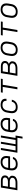

<svg xmlns="http://www.w3.org/2000/svg" viewBox="2636 -3204 729 6040"><g transform="rotate(-90 3000.0 -183.5)"><path d="M35 0 121 -520H330Q353 -520 375.5 -517.5Q398 -515 418.5 -507.5Q439 -500 457 -487.5Q475 -475 486.5 -457Q498 -439 501.5 -416Q505 -393 501 -370Q498 -353 491 -336Q484 -319 470.5 -306Q457 -293 441 -283.5Q425 -274 408 -268Q428 -261 446 -249Q464 -237 476 -219.5Q488 -202 491.5 -180Q495 -158 491 -136Q487 -112 475.5 -90Q464 -68 444.5 -52Q425 -36 402 -26Q379 -16 356 -10Q333 -4 309.5 -2Q286 0 263 0ZM149 -298H305Q318 -298 332 -299.5Q346 -301 359.5 -304Q373 -307 386.5 -313.5Q400 -320 410.5 -329.5Q421 -339 428 -351.5Q435 -364 437 -378Q440 -392 437 -405Q434 -418 426.5 -428.5Q419 -439 408 -445.5Q397 -452 384 -456Q371 -460 357 -461Q343 -462 330 -462H176ZM109 -58H263Q279 -58 295.5 -59Q312 -60 328.5 -63.5Q345 -67 361.5 -73Q378 -79 392 -89Q406 -99 415.5 -114Q425 -129 428 -146Q431 -162 426.5 -178Q422 -194 411 -205Q400 -216 386 -223Q372 -230 356.5 -234Q341 -238 324 -239Q307 -240 290 -240H139Z M851 8Q820 8 790 2Q760 -4 735.5 -18.5Q711 -33 693.5 -56Q676 -79 667.5 -107Q659 -135 659 -166Q659 -197 664 -228L681 -328Q685 -355 694.5 -382Q704 -409 721.5 -433.5Q739 -458 762 -477Q785 -496 811.5 -507.5Q838 -519 866 -523.5Q894 -528 921 -528Q952 -528 982 -522.5Q1012 -517 1036.5 -502Q1061 -487 1079 -464Q1097 -441 1105.5 -413Q1114 -385 1114 -354Q1114 -323 1109 -292L1099 -231H730L728 -219Q724 -197 724 -175Q724 -153 729.5 -133.5Q735 -114 746.5 -97Q758 -80 775 -69Q792 -58 813 -54Q834 -50 856 -50Q872 -50 887.5 -51.5Q903 -53 919.5 -56.5Q936 -60 951.5 -67Q967 -74 981 -85Q995 -96 1004.5 -110.5Q1014 -125 1018 -141H1082Q1077 -117 1064.5 -94.5Q1052 -72 1033.5 -54Q1015 -36 992.5 -24Q970 -12 946 -4.5Q922 3 898 5.5Q874 8 851 8ZM740 -289H1044L1046 -301Q1049 -323 1049.5 -344.5Q1050 -366 1045 -386Q1040 -406 1028.5 -422.5Q1017 -439 1000.5 -450Q984 -461 963.5 -465.5Q943 -470 922 -470Q901 -470 880 -466.5Q859 -463 839 -454Q819 -445 802.5 -430.5Q786 -416 773.5 -397.5Q761 -379 754.5 -359Q748 -339 745 -319Z M1660 161 1687 0H1216L1302 -520H1365L1288 -58H1422L1499 -520H1561L1484 -58H1618L1695 -520H1758L1681 -58H1757L1721 161Z M2051 8Q2020 8 1990 2Q1960 -4 1935.5 -18.5Q1911 -33 1893.5 -56Q1876 -79 1867.5 -107Q1859 -135 1859 -166Q1859 -197 1864 -228L1881 -328Q1885 -355 1894.5 -382Q1904 -409 1921.5 -433.5Q1939 -458 1962 -477Q1985 -496 2011.5 -507.5Q2038 -519 2066 -523.5Q2094 -528 2121 -528Q2152 -528 2182 -522.5Q2212 -517 2236.5 -502Q2261 -487 2279 -464Q2297 -441 2305.5 -413Q2314 -385 2314 -354Q2314 -323 2309 -292L2299 -231H1930L1928 -219Q1924 -197 1924 -175Q1924 -153 1929.5 -133.5Q1935 -114 1946.5 -97Q1958 -80 1975 -69Q1992 -58 2013 -54Q2034 -50 2056 -50Q2072 -50 2087.5 -51.5Q2103 -53 2119.5 -56.5Q2136 -60 2151.5 -67Q2167 -74 2181 -85Q2195 -96 2204.5 -110.5Q2214 -125 2218 -141H2282Q2277 -117 2264.5 -94.5Q2252 -72 2233.5 -54Q2215 -36 2192.5 -24Q2170 -12 2146 -4.5Q2122 3 2098 5.5Q2074 8 2051 8ZM1940 -289H2244L2246 -301Q2249 -323 2249.5 -344.5Q2250 -366 2245 -386Q2240 -406 2228.5 -422.5Q2217 -439 2200.5 -450Q2184 -461 2163.5 -465.5Q2143 -470 2122 -470Q2101 -470 2080 -466.5Q2059 -463 2039 -454Q2019 -445 2002.5 -430.5Q1986 -416 1973.5 -397.5Q1961 -379 1954.5 -359Q1948 -339 1945 -319Z M2647 8Q2616 8 2586.5 2Q2557 -4 2533 -19Q2509 -34 2492 -57Q2475 -80 2467 -108Q2459 -136 2459 -166.5Q2459 -197 2464 -228L2481 -328Q2485 -355 2494.5 -382Q2504 -409 2521.5 -433.5Q2539 -458 2562 -477Q2585 -496 2611.5 -507.5Q2638 -519 2666 -523.5Q2694 -528 2721 -528Q2747 -528 2773.5 -524.5Q2800 -521 2823.5 -512Q2847 -503 2866.5 -487.5Q2886 -472 2898 -450Q2910 -428 2913.5 -402.5Q2917 -377 2913 -350L2912 -344H2847V-348Q2852 -376 2843.5 -401Q2835 -426 2815.5 -442Q2796 -458 2770 -464Q2744 -470 2717 -470Q2697 -470 2676 -466.5Q2655 -463 2636 -453.5Q2617 -444 2600.5 -429Q2584 -414 2572.5 -396Q2561 -378 2554.5 -358Q2548 -338 2544 -318L2528 -218Q2524 -197 2524 -175.5Q2524 -154 2529 -134.5Q2534 -115 2545 -98Q2556 -81 2572.5 -70Q2589 -59 2610 -54.5Q2631 -50 2652 -50Q2679 -50 2707 -56.5Q2735 -63 2759 -80Q2783 -97 2798.5 -122.5Q2814 -148 2819 -176H2884Q2880 -150 2868.5 -124.5Q2857 -99 2840 -77Q2823 -55 2800 -38Q2777 -21 2752 -10.5Q2727 0 2700 4Q2673 8 2647 8Z M3211 0 3287 -462H3105L3115 -520H3545L3535 -462H3353L3277 0Z M3635 0 3721 -520H3930Q3953 -520 3975.5 -517.5Q3998 -515 4018.5 -507.5Q4039 -500 4057 -487.5Q4075 -475 4086.5 -457Q4098 -439 4101.5 -416Q4105 -393 4101 -370Q4098 -353 4091 -336Q4084 -319 4070.5 -306Q4057 -293 4041 -283.5Q4025 -274 4008 -268Q4028 -261 4046 -249Q4064 -237 4076 -219.5Q4088 -202 4091.5 -180Q4095 -158 4091 -136Q4087 -112 4075.5 -90Q4064 -68 4044.5 -52Q4025 -36 4002 -26Q3979 -16 3956 -10Q3933 -4 3909.5 -2Q3886 0 3863 0ZM3749 -298H3905Q3918 -298 3932 -299.5Q3946 -301 3959.5 -304Q3973 -307 3986.5 -313.5Q4000 -320 4010.5 -329.5Q4021 -339 4028 -351.5Q4035 -364 4037 -378Q4040 -392 4037 -405Q4034 -418 4026.5 -428.5Q4019 -439 4008 -445.5Q3997 -452 3984 -456Q3971 -460 3957 -461Q3943 -462 3930 -462H3776ZM3709 -58H3863Q3879 -58 3895.5 -59Q3912 -60 3928.5 -63.5Q3945 -67 3961.5 -73Q3978 -79 3992 -89Q4006 -99 4015.5 -114Q4025 -129 4028 -146Q4031 -162 4026.5 -178Q4022 -194 4011 -205Q4000 -216 3986 -223Q3972 -230 3956.5 -234Q3941 -238 3924 -239Q3907 -240 3890 -240H3739Z M4452 8Q4421 8 4391 2Q4361 -4 4336 -18.5Q4311 -33 4293.5 -56Q4276 -79 4267.5 -107Q4259 -135 4259 -166Q4259 -197 4264 -228L4281 -328Q4285 -355 4294.5 -382Q4304 -409 4321.5 -433.5Q4339 -458 4362 -477Q4385 -496 4412 -507.5Q4439 -519 4466.5 -523.5Q4494 -528 4521 -528Q4552 -528 4582 -522Q4612 -516 4637 -501.5Q4662 -487 4680 -464Q4698 -441 4706 -413Q4714 -385 4714 -354Q4714 -323 4709 -292L4692 -192Q4688 -165 4678.5 -138Q4669 -111 4652 -86.5Q4635 -62 4612 -43Q4589 -24 4562 -12.5Q4535 -1 4507 3.5Q4479 8 4452 8ZM4452 -50Q4472 -50 4493 -53.5Q4514 -57 4533.5 -66Q4553 -75 4570 -90Q4587 -105 4599.5 -123Q4612 -141 4619 -161Q4626 -181 4629 -202L4646 -302Q4649 -323 4649 -344.5Q4649 -366 4644.5 -385.5Q4640 -405 4628.5 -422Q4617 -439 4600.5 -450Q4584 -461 4563.5 -465.5Q4543 -470 4522 -470Q4502 -470 4480.5 -466.5Q4459 -463 4439.5 -454Q4420 -445 4403 -430Q4386 -415 4373.5 -397Q4361 -379 4354.5 -359Q4348 -339 4344 -318L4328 -218Q4324 -197 4324 -175.5Q4324 -154 4329 -134.5Q4334 -115 4345 -98Q4356 -81 4372.5 -70Q4389 -59 4410 -54.5Q4431 -50 4452 -50Z M5011 0 5087 -462H4905L4915 -520H5345L5335 -462H5153L5077 0Z M5652 8Q5621 8 5591 2Q5561 -4 5536 -18.5Q5511 -33 5493.5 -56Q5476 -79 5467.5 -107Q5459 -135 5459 -166Q5459 -197 5464 -228L5481 -328Q5485 -355 5494.5 -382Q5504 -409 5521.5 -433.5Q5539 -458 5562 -477Q5585 -496 5612 -507.5Q5639 -519 5666.5 -523.5Q5694 -528 5721 -528Q5752 -528 5782 -522Q5812 -516 5837 -501.5Q5862 -487 5880 -464Q5898 -441 5906 -413Q5914 -385 5914 -354Q5914 -323 5909 -292L5892 -192Q5888 -165 5878.5 -138Q5869 -111 5852 -86.5Q5835 -62 5812 -43Q5789 -24 5762 -12.5Q5735 -1 5707 3.5Q5679 8 5652 8ZM5652 -50Q5672 -50 5693 -53.5Q5714 -57 5733.5 -66Q5753 -75 5770 -90Q5787 -105 5799.5 -123Q5812 -141 5819 -161Q5826 -181 5829 -202L5846 -302Q5849 -323 5849 -344.5Q5849 -366 5844.5 -385.5Q5840 -405 5828.5 -422Q5817 -439 5800.5 -450Q5784 -461 5763.5 -465.5Q5743 -470 5722 -470Q5702 -470 5680.5 -466.5Q5659 -463 5639.5 -454Q5620 -445 5603 -430Q5586 -415 5573.5 -397Q5561 -379 5554.5 -359Q5548 -339 5544 -318L5528 -218Q5524 -197 5524 -175.5Q5524 -154 5529 -134.5Q5534 -115 5545 -98Q5556 -81 5572.5 -70Q5589 -59 5610 -54.5Q5631 -50 5652 -50Z"/></g></svg>

Font: Iosevka Light Extended Oblique
Style: Regular
Weight: 300
Width: 7
Italic angle: -9°
Monospace: yes
Designer: Belleve Invis
Foundry: Belleve Invis
Version: Version 32.5.0; ttfautohint (v1.8.4)